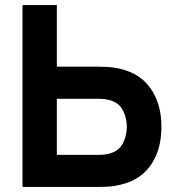

<svg xmlns="http://www.w3.org/2000/svg" viewBox="-20 -740 699 760"><path d="M69 0V-720H205V-476H373Q407.5 -476 433 -472Q526 -457.5 572.5 -395Q619 -332.5 619 -238Q619 -143 572.8 -80.8Q526.5 -18.5 433 -4Q407.5 0 373 0ZM367 -127Q395.5 -127 413 -132Q450.5 -142 466.2 -172.2Q482 -202.5 482 -238Q482 -273.5 466.2 -303.8Q450.5 -334 413 -344Q395.5 -349 367 -349H205V-127Z"/></svg>

Font: Hauora ExtraBold
Style: Regular
Weight: 800
Designer: Wayne Shih
Foundry: WCYS
Version: Version 1.001